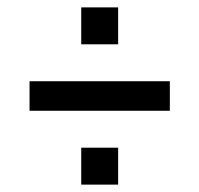

<svg xmlns="http://www.w3.org/2000/svg" viewBox="-20 -560 540 520"><path d="M300 -440V-540H200V-440ZM300 -60V-160H200V-60ZM60 -260H440V-340H60Z"/></svg>

Font: KetosagCBd
Style: Regular
Weight: 500
Designer: gluk
Foundry: gluk
Version: Version 00.0024